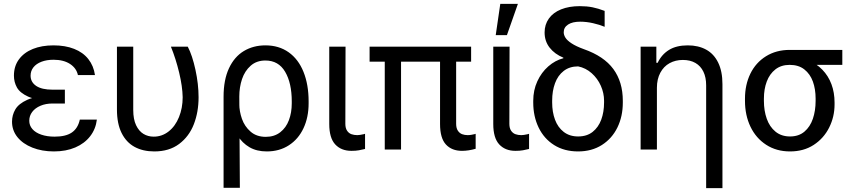

<svg xmlns="http://www.w3.org/2000/svg" viewBox="-20 -771 4412 990"><path d="M314.5 -276.4V-237.3H251Q215.8 -237.3 188.5 -225.6Q161.1 -213.9 146 -193.8Q130.9 -173.8 130.9 -148.4Q130.9 -124 147 -105.5Q163.1 -86.9 192.9 -76.7Q222.7 -66.4 261.7 -66.4Q319.3 -66.4 350.6 -87.9Q381.8 -109.4 391.6 -154.3H479.5Q473.6 -105.5 444.8 -68.4Q416 -31.2 368.2 -10.7Q320.3 9.8 257.8 9.8Q196.3 9.8 147 -9.8Q97.7 -29.3 69.8 -64Q42 -98.6 42 -143.6Q42 -177.7 59.1 -207Q76.2 -236.3 120.6 -256.3Q165 -276.4 242.2 -276.4ZM51.8 -380.9Q51.8 -429.7 77.6 -464.8Q103.5 -500 149.4 -518.6Q195.3 -537.1 255.9 -537.1Q316.4 -537.1 362.3 -519Q408.2 -501 435.5 -466.3Q462.9 -431.6 469.7 -383.8H381.8Q374 -419.9 340.8 -441.4Q307.6 -462.9 255.9 -462.9Q220.7 -462.9 193.8 -452.6Q167 -442.4 152.3 -423.8Q137.7 -405.3 137.7 -380.9Q137.7 -347.7 166.5 -328.1Q195.3 -308.6 251 -308.6H314.5V-253.9H242.2Q167 -253.9 125 -272.9Q83 -292 67.4 -319.8Q51.8 -347.7 51.8 -380.9Z M667 -530.3V-204.1Q667 -156.2 681.6 -125.5Q696.3 -94.7 719.7 -80.6Q743.2 -66.4 772.5 -66.4Q815.4 -66.4 849.6 -93.3Q883.8 -120.1 902.8 -167Q921.9 -213.9 921.9 -269.5Q920.9 -325.2 903.8 -396.5Q886.7 -467.8 861.3 -530.3H948.2Q971.7 -485.4 987.8 -411.1Q1003.9 -336.9 1003.9 -269.5Q1003.9 -193.4 979.5 -130.4Q955.1 -67.4 903.8 -28.8Q852.5 9.8 775.4 9.8Q716.8 9.8 673.8 -13.7Q630.9 -37.1 606.9 -85.4Q583 -133.8 583 -206.1V-530.3Z M1348.6 -537.1Q1418 -537.1 1468.3 -501.5Q1518.6 -465.8 1544.9 -400.4Q1571.3 -335 1571.3 -248V-238.3Q1571.3 -166 1544.9 -109.9Q1518.6 -53.7 1469.7 -22Q1420.9 9.8 1355.5 9.8Q1303.7 9.8 1266.6 -11.7Q1229.5 -33.2 1205.1 -71.8Q1180.7 -110.4 1160.2 -168.9L1213.9 -234.4Q1213.9 -197.3 1227.5 -158.2Q1241.2 -119.1 1272 -92.3Q1302.7 -65.4 1350.6 -65.4Q1394.5 -65.4 1424.8 -88.9Q1455.1 -112.3 1469.7 -151.4Q1484.4 -190.4 1484.4 -238.3V-248Q1484.4 -342.8 1450.2 -400.9Q1416 -459 1348.6 -459Q1302.7 -459 1272.5 -432.1Q1242.2 -405.3 1228 -363.3Q1213.9 -321.3 1213.9 -273.4L1216.8 197.3H1132.8V-272.5Q1132.8 -359.4 1160.6 -418.9Q1188.5 -478.5 1237.3 -507.8Q1286.1 -537.1 1348.6 -537.1Z M1761.7 -530.3 1760.7 -132.8Q1760.7 -110.4 1769.5 -97.2Q1778.3 -84 1792 -79.1Q1805.7 -74.2 1822.3 -74.2Q1834 -74.2 1855.5 -79.1Q1861.3 -81.1 1862.3 -81.1V-2.9Q1846.7 1 1830.6 3.9Q1814.5 6.8 1792 6.8Q1739.3 6.8 1708.5 -26.4Q1677.7 -59.6 1677.7 -131.8V-530.3Z M2409.2 -453.1H1885.7V-530.3H2409.2ZM2047.9 0H1963.9V-530.3H2047.9ZM2332 -530.3V-132.8Q2332 -110.4 2340.8 -97.2Q2349.6 -84 2362.8 -79.1Q2376 -74.2 2391.6 -74.2Q2401.4 -74.2 2412.1 -76.2Q2422.9 -78.1 2430.7 -80.1Q2430.7 -81.1 2431.6 -81.1Q2432.6 -81.1 2432.6 -81.1V-3.9Q2395.5 6.8 2362.3 6.8Q2309.6 6.8 2279.3 -25.9Q2249 -58.6 2249 -131.8V-530.3Z M2607.4 -530.3 2606.4 -132.8Q2606.4 -110.4 2615.2 -97.2Q2624 -84 2637.7 -79.1Q2651.4 -74.2 2668 -74.2Q2679.7 -74.2 2701.2 -79.1Q2707 -81.1 2708 -81.1V-2.9Q2692.4 1 2676.3 3.9Q2660.2 6.8 2637.7 6.8Q2585 6.8 2554.2 -26.4Q2523.4 -59.6 2523.4 -131.8V-530.3ZM2559.6 -751H2650.4L2593.8 -589.8H2536.1Z M2969.7 -739.3Q3005.9 -739.3 3035.2 -733.4Q3064.5 -727.5 3097.7 -714.8V-632.8Q3072.3 -643.6 3038.1 -651.4Q3003.9 -659.2 2971.7 -659.2Q2931.6 -659.2 2909.2 -644.5Q2886.7 -629.9 2886.7 -604.5Q2886.7 -590.8 2895.5 -576.7Q2904.3 -562.5 2927.2 -547.4Q2950.2 -532.2 2990.2 -517.6Q3093.8 -481.4 3142.6 -415Q3191.4 -348.6 3191.4 -251V-242.2Q3191.4 -170.9 3163.6 -113.8Q3135.7 -56.6 3083.5 -23.4Q3031.2 9.8 2960.9 9.8Q2889.6 9.8 2837.4 -22.9Q2785.2 -55.7 2757.3 -113.3Q2729.5 -170.9 2729.5 -242.2V-251Q2729.5 -305.7 2750.5 -351.6Q2771.5 -397.5 2807.1 -428.7Q2842.8 -460 2884.8 -470.7V-473.6Q2839.8 -492.2 2814 -525.4Q2788.1 -558.6 2788.1 -603.5Q2788.1 -644.5 2810.1 -675.3Q2832 -706.1 2873 -722.7Q2914.1 -739.3 2969.7 -739.3ZM2960.9 -67.4Q3005.9 -67.4 3035.6 -90.8Q3065.4 -114.3 3080.1 -153.8Q3094.7 -193.4 3094.7 -242.2V-252Q3094.7 -291 3078.1 -328.6Q3061.5 -366.2 3030.8 -393.6Q3000 -420.9 2960.9 -428.7Q2917 -428.7 2886.7 -405.3Q2856.4 -381.8 2841.8 -341.8Q2827.1 -301.8 2827.1 -252V-242.2Q2827.1 -193.4 2841.8 -153.8Q2856.4 -114.3 2886.7 -90.8Q2917 -67.4 2960.9 -67.4Z M3367.2 0H3283.2V-530.3H3364.3V-447.3H3371.1Q3391.6 -490.2 3429.7 -513.7Q3467.8 -537.1 3526.4 -537.1Q3581.1 -537.1 3621.1 -515.1Q3661.1 -493.2 3683.1 -448.2Q3705.1 -403.3 3705.1 -336.9V199.2H3621.1V-331.1Q3621.1 -372.1 3606.9 -401.4Q3592.8 -430.7 3565.9 -446.3Q3539.1 -461.9 3501 -461.9Q3462.9 -461.9 3432.6 -445.3Q3402.3 -428.7 3384.8 -396Q3367.2 -363.3 3367.2 -318.4Z M4051.8 -513.7Q4062.5 -512.7 4072.3 -507.3Q4082 -502 4094.7 -491.2Q4101.6 -486.3 4109.9 -481Q4118.2 -475.6 4127.9 -470.2Q4137.7 -464.8 4147.5 -460Q4189.5 -443.4 4220.2 -411.6Q4251 -379.9 4267.1 -336.9Q4283.2 -293.9 4283.2 -242.2V-232.4Q4283.2 -168.9 4255.4 -113.3Q4227.5 -57.6 4175.8 -23.9Q4124 9.8 4053.7 9.8Q3983.4 9.8 3930.7 -24.4Q3877.9 -58.6 3849.6 -117.7Q3821.3 -176.8 3821.3 -251V-262.7Q3821.3 -334 3849.1 -391.1Q3877 -448.2 3929.7 -481Q3982.4 -513.7 4051.8 -513.7ZM4053.7 -67.4Q4098.6 -67.4 4127.9 -92.3Q4157.2 -117.2 4171.4 -158.7Q4185.5 -200.2 4185.5 -251V-262.7Q4185.5 -311.5 4171.4 -350.6Q4157.2 -389.6 4127.4 -413.1Q4097.7 -436.5 4051.8 -436.5Q4007.8 -436.5 3978 -413.1Q3948.2 -389.6 3933.6 -350.6Q3918.9 -311.5 3918.9 -262.7V-251Q3918.9 -200.2 3933.6 -158.7Q3948.2 -117.2 3978.5 -92.3Q4008.8 -67.4 4053.7 -67.4ZM4323.2 -436.5H4051.8V-513.7H4323.2Z"/></svg>

Font: Pretendard JP Variable
Style: Regular
Weight: 400
Designer: Base glyphs from Inter by Rasmus Andersson; Hangul glyphs from Noto Sans CJK(Source Han Sans) by Jang Soo-young and Kang
Foundry: Kil Hyung-jin
Version: Version 1.307;Glyphs 3.2 (3192)